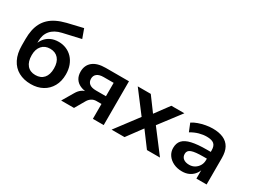

<svg xmlns="http://www.w3.org/2000/svg" viewBox="-52 -1296 2475 1876"><g transform="rotate(30 1185.0 -357.5)"><path d="M314 10Q235 10 175.5 -22.5Q116 -55 83.5 -119Q51 -183 51 -275V-348Q51 -400 60 -445Q69 -490 88.5 -527.5Q108 -565 139.5 -595Q171 -625 216 -647Q261 -669 321 -684L494 -725L531 -623L330 -577Q251 -559 210.5 -511.5Q170 -464 170 -391V-347H161Q172 -386 196 -417Q220 -448 258.5 -466.5Q297 -485 348 -485Q394 -485 434 -468Q474 -451 503.5 -419.5Q533 -388 549.5 -343.5Q566 -299 566 -243Q566 -166 534 -109Q502 -52 445.5 -21Q389 10 314 10ZM309 -89Q369 -89 402.5 -127Q436 -165 436 -236Q436 -307 402 -346Q368 -385 309 -385Q250 -385 216 -346.5Q182 -308 182 -241Q182 -168 215.5 -128.5Q249 -89 309 -89Z M653 0 728 -127Q747 -160 774 -179.5Q801 -199 829 -199H844V-194Q794 -195 756 -211.5Q718 -228 697 -260.5Q676 -293 676 -340Q676 -412 726 -453Q776 -494 872 -494H1133V0H1011V-168H954Q924 -168 901 -153Q878 -138 864 -114L798 0ZM899 -255H1011V-406H899Q849 -406 824 -386Q799 -366 799 -331Q799 -295 824 -275Q849 -255 899 -255Z M1222 0 1438 -286 1440 -220 1232 -494H1379L1509 -318H1481L1611 -494H1758L1550 -221L1552 -284L1768 0H1621L1481 -188H1507L1368 0Z M2020 10Q1966 10 1923.5 -10.5Q1881 -31 1856.5 -66.5Q1832 -102 1832 -146Q1832 -201 1862 -233.5Q1892 -266 1957 -281Q2022 -296 2127 -296H2186V-220H2131Q2084 -220 2051.5 -216.5Q2019 -213 1998.5 -205.5Q1978 -198 1968.5 -185Q1959 -172 1959 -153Q1959 -119 1983 -100Q2007 -81 2049 -81Q2083 -81 2110 -97Q2137 -113 2153.5 -140.5Q2170 -168 2170 -202V-314Q2170 -364 2144.5 -385Q2119 -406 2063 -406Q2022 -406 1978.5 -394Q1935 -382 1889 -355L1853 -444Q1882 -463 1919 -476Q1956 -489 1996.5 -496.5Q2037 -504 2075 -504Q2146 -504 2195 -482Q2244 -460 2269 -415Q2294 -370 2294 -298V0H2179V-103H2182Q2172 -70 2149.5 -44.5Q2127 -19 2094.5 -4.5Q2062 10 2020 10Z"/></g></svg>

Font: Nunito Sans 10pt
Style: Bold
Weight: 700
Designer: Vernon Adams
Foundry: Vernon Adams
Version: Version 3.101;gftools[0.9.27]